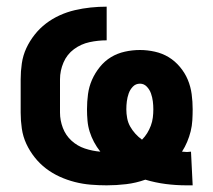

<svg xmlns="http://www.w3.org/2000/svg" viewBox="-20 -548 640 576"><path d="M539 8Q508 8 477 4Q446 0 416 -9Q388 1 358.5 4.5Q329 8 300 8Q276 8 252 6Q228 4 204.5 -2Q181 -8 159 -18Q137 -28 118 -42.5Q99 -57 84 -76Q69 -95 59 -116.5Q49 -138 45.5 -162Q42 -186 42 -210V-310Q42 -334 45.5 -358Q49 -382 59 -403.5Q69 -425 84 -444Q99 -463 118 -477.5Q137 -492 159 -502Q181 -512 204.5 -517.5Q228 -523 252 -525.5Q276 -528 300 -528V-427Q274 -427 248.5 -421.5Q223 -416 202 -400.5Q181 -385 170.5 -360.5Q160 -336 160 -310V-210Q160 -187 168.5 -164.5Q177 -142 194.5 -126Q212 -110 234.5 -102.5Q257 -95 281 -93Q270 -107 262 -122Q254 -137 249 -153Q244 -169 242.5 -186Q241 -203 241 -220Q241 -243 244 -265.5Q247 -288 256 -308.5Q265 -329 279.5 -347Q294 -365 313 -376.5Q332 -388 354.5 -393Q377 -398 400 -398Q422 -398 444.5 -393Q467 -388 486 -376.5Q505 -365 520 -347Q535 -329 543.5 -308.5Q552 -288 555 -265.5Q558 -243 558 -220Q558 -204 557 -187Q556 -170 552 -154Q548 -138 541.5 -122.5Q535 -107 526 -93Q530 -93 534 -92.5Q538 -92 541 -92Q544 -92 547 -92.5Q550 -93 553 -93L558 8ZM406 -129Q415 -138 421.5 -148.5Q428 -159 432.5 -171Q437 -183 438.5 -195.5Q440 -208 440 -220Q440 -232 438.5 -244Q437 -256 433 -267.5Q429 -279 420.5 -288Q412 -297 400 -297Q387 -297 378.5 -288Q370 -279 366 -267.5Q362 -256 360.5 -244Q359 -232 359 -220Q359 -207 361.5 -193.5Q364 -180 370.5 -168.5Q377 -157 386 -147Q395 -137 406 -129Z"/></svg>

Font: R Plex Mono
Style: Bold
Weight: 700
Monospace: yes
Designer: Belleve Invis
Foundry: Belleve Invis
Version: Version 31.8.0